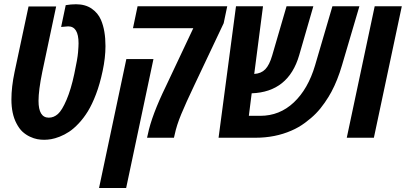

<svg xmlns="http://www.w3.org/2000/svg" viewBox="-20 -660 1945 920"><path d="M356.4 -452.6Q356.4 -533.7 306.6 -533.7L272.9 -530.8L294.9 -635.3Q319.8 -639.6 344.2 -639.6Q388.7 -639.6 419.2 -618.7Q449.7 -597.7 463.9 -564.5Q485.4 -514.2 485.4 -439Q485.4 -383.8 471.9 -320.3Q458.5 -256.8 439.9 -208.3Q421.4 -159.7 401.1 -126.7Q380.9 -93.8 356.9 -68.4Q333 -43 311 -28.6Q289.1 -14.2 265.9 -5.1Q242.7 3.9 225.3 6.8Q208 9.8 191.4 9.8Q174.8 9.8 158.7 6.8Q142.6 3.9 123.3 -5.1Q104 -14.2 88.1 -28.6Q72.3 -43 59.1 -68.4Q34.7 -114.3 34.7 -183.6Q34.7 -243.2 49.8 -314.9L116.7 -628.9H249L182.6 -315.4Q164.6 -227.5 164.6 -176.8Q164.6 -96.2 213.9 -96.2Q237.8 -96.2 257.6 -113.8Q277.3 -131.3 298.8 -181.6Q320.3 -231.9 335.9 -305.4Q351.6 -378.9 354 -408.9Q356.4 -439 356.4 -452.6Z M1051.8 -548.8 911.1 -251.5Q870.6 -166.5 848.4 -112.8Q826.2 -59.1 817.4 -16.6L813.5 0H684.6L688.5 -16.6Q707 -107.4 774.9 -246.6L906.2 -524.9H617.2L639.2 -629.9H1068.8ZM584.5 240.7H454.6L585.4 -377H715.3Z M1204.6 0H1027.3L1110.8 -629.9H1240.2L1198.2 -305.7Q1231.4 -307.6 1251.2 -328.1Q1271 -348.6 1284.2 -394L1353 -629.9H1481.4L1413.6 -395.5Q1362.3 -219.2 1186 -212.9L1172.4 -105H1227.1Q1319.8 -105 1387.9 -169.2Q1456.1 -233.4 1489.7 -346.7L1572.8 -629.9H1702.1L1618.7 -347.2Q1597.7 -275.4 1567.9 -219.7Q1555.7 -196.8 1535.9 -168Q1516.1 -139.2 1494.1 -116.7Q1472.2 -94.2 1441.4 -71.5Q1410.6 -48.8 1376.5 -34.2Q1298.3 0 1204.6 0Z M1771.5 0H1641.6L1775.4 -629.9H1905.3Z"/></svg>

Font: Open Sans Hebrew Condensed
Style: Bold Italic
Weight: 700
Width: 3
Italic angle: -12°
Foundry: Ascender Corporation, Yanek Iontef
Version: Version 2.001;PS 002.001;hotconv 1.0.70;makeotf.lib2.5.58329